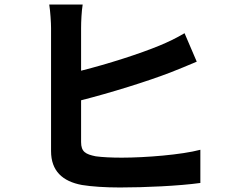

<svg xmlns="http://www.w3.org/2000/svg" viewBox="-20 -808 1040 850"><path d="M339 -364C469 -397 633 -448 734 -487C768 -500 813 -519 851 -535L797 -661C758 -638 724 -622 688 -607C599 -570 458 -525 339 -495V-684C339 -712 341 -757 346 -788H198C203 -757 206 -706 206 -684V-139C206 -52 256 -5 343 11C386 18 446 22 511 22C622 22 773 15 867 2V-145C785 -123 624 -110 519 -110C474 -110 433 -112 404 -116C359 -125 339 -136 339 -179Z"/></svg>

Font: Noto Sans T Chinese Bold
Style: Bold
Weight: 700
Designer: Ryoko NISHIZUKA (kana & ideographs); Paul D. Hunt (Latin, Greek & Cyrillic); Wenlong ZHANG (bopomofo); Sandoll Communica
Foundry: Adobe Systems Incorporated
Version: Version 1.000;PS 1;hotconv 1.0.78;makeotf.lib2.5.61930